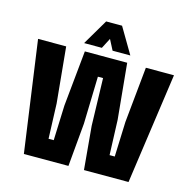

<svg xmlns="http://www.w3.org/2000/svg" viewBox="-112 -891 999 1003"><g transform="rotate(15 387.5 -390.0)"><path d="M104 0 20 -600H172L201 -299L208 -110H236L243 -299L273 -600H502L531 -299L538 -110H566L573 -299L603 -600H755L670 0H429L408 -234L401 -490H373L366 -234L345 0ZM258 -641 340 -780H426L508 -641H412L383 -697L354 -641Z"/></g></svg>

Font: Big Shoulders Display Black
Style: Regular
Weight: 900
Designer: Patric King
Foundry: XO Type Co
Version: Version 1.000; ttfautohint (v1.8.2)